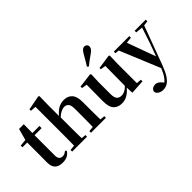

<svg xmlns="http://www.w3.org/2000/svg" viewBox="-86 -1539 2494 2494"><g transform="rotate(-45 1160.5 -292.0)"><path d="M169.4 -496.1V-535.7H366.2V-496.1ZM245.1 16.2Q173.7 16.2 137.1 -19.3Q100.5 -54.8 100.5 -131.7Q100.5 -159.8 101 -182.4Q101.5 -205 101.5 -234.7V-496.1H14V-527.5L123.7 -538L105.1 -525.2L151.5 -695.8H238.3L236.2 -519.3V-508.7V-123.8Q236.2 -81.6 253.7 -62.3Q271.2 -43 302.3 -43Q322.4 -43 338 -50.4Q353.7 -57.9 373.7 -72.5L389.2 -56Q367.7 -21.1 332.3 -2.5Q296.9 16.2 245.1 16.2Z M431.2 0V-29.9L536.8 -40.2H600.6L705 -29.9V0ZM502.1 0Q503.1 -25.5 503.6 -67.4Q504.1 -109.4 504.6 -154.8Q505.1 -200.3 505.1 -234.8V-747.8L427 -753.3V-780.3L626.6 -819L640.4 -810L637.4 -650.9V-442.8L639.8 -429.3V-234.8Q639.8 -200.3 640.3 -154.8Q640.8 -109.4 641.7 -67.4Q642.6 -25.5 643.6 0ZM777 0V-29.9L880.9 -40.2H943.2L1051.6 -29.9V0ZM845.5 0Q847.2 -25.5 847.7 -66.9Q848.2 -108.4 848.7 -153.8Q849.2 -199.3 849.2 -234.8V-369.8Q849.2 -433.2 827.6 -458.7Q806 -484.2 769.5 -484.2Q736.4 -484.2 694.6 -460.7Q652.8 -437.1 607.2 -384.1L578.3 -426.7H619.3Q670.9 -493.2 720 -522.6Q769.2 -551.9 828.5 -551.9Q899.8 -551.9 941.9 -506.5Q983.9 -461.1 983.9 -358.8V-234.8Q983.9 -199.3 984.4 -153.8Q984.9 -108.4 985.6 -66.9Q986.2 -25.5 987.2 0Z M1332.7 16.2Q1259.1 16.2 1217.2 -29.3Q1175.3 -74.7 1176.3 -187.9L1179 -497.7L1209 -475.4L1105.4 -493.5V-520.2L1305 -545.4L1317.2 -534.8L1311.7 -388.7V-177.8Q1311.7 -111 1334.7 -85.3Q1357.7 -59.5 1398.8 -59.5Q1441.7 -59.5 1479.5 -85.8Q1517.3 -112.1 1546.6 -153.8L1580.2 -103H1533Q1495.4 -51 1445.8 -17.4Q1396.2 16.2 1332.7 16.2ZM1524.6 12.4 1519.4 -109.4V-111.9L1522.6 -481.6L1450.7 -493.2V-516.6L1647.9 -545.4L1658.6 -534.8L1654.6 -388.7V-35L1722.6 -28.5V0.7ZM1346.4 -643.7Q1365.8 -675.4 1386.5 -709.7Q1407.2 -743.9 1436 -794.7Q1454.4 -826.1 1471.1 -840.5Q1487.8 -854.8 1509.3 -854.8Q1526.8 -854.8 1541.9 -841.6Q1557 -828.4 1557 -805.7Q1557 -786.2 1542.9 -766.5Q1528.8 -746.8 1497.2 -725.6Q1452.1 -695.3 1422.4 -672.4Q1392.8 -649.6 1367.1 -627.8Z M1837.5 271Q1798.5 271 1767.2 252.3Q1735.8 233.6 1733.6 201.1Q1738.8 171.7 1761.3 158.1Q1783.8 144.5 1810.1 144.5Q1836.6 144.5 1857.5 158.4Q1878.4 172.4 1896.6 194L1926.7 229.9L1891.6 252.4L1872.4 235.4Q1920.2 214.9 1953.7 169.1Q1987.3 123.3 2018 46.7L2048.1 -25.6L2057 -49.7L2144.1 -289.9L2225.4 -535.7H2266.3L2051 42.9Q2019.1 127.2 1985.7 177.4Q1952.2 227.6 1916 249.3Q1879.7 271 1837.5 271ZM2024.7 72.2 1773.1 -535.7H1919.5L2079.1 -97.3L2085.1 -86.2ZM1731.7 -506.5V-535.7H2017V-506.5L1918.7 -495.8H1832.6ZM2114.5 -506.5V-535.7H2319.1V-506.5L2237.4 -496.1H2219.8Z"/></g></svg>

Font: Noto Serif KR ExtraLight
Style: Regular
Weight: 200
Designer: Ryoko NISHIZUKA 西塚涼子 (kana & ideographs); Frank Grießhammer (Latin, Greek & Cyrillic); Wenlong ZHANG 张文龙 (bopomofo); San
Foundry: Adobe
Version: Version 2.002-H1;hotconv 1.1.0;makeotfexe 2.6.0